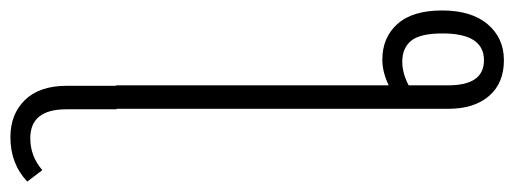

<svg xmlns="http://www.w3.org/2000/svg" viewBox="-369 -453 983 367"><g transform="rotate(90 122.5 -269.5)"><path d="M264.2 141.1 286.1 169.9Q252 202.1 201.2 202.1Q157.2 202.1 130.1 174.3Q103 146.5 103 94.2V0H102.1V-521Q76.7 -508.8 53.2 -508.8Q10.7 -508.8 -15.1 -537.6Q-41 -566.4 -41 -623Q-41 -679.2 -14.6 -710.2Q11.7 -741.2 54.2 -741.2Q98.1 -741.2 122.6 -712.6Q147 -684.1 147 -634.8V-1H147.9V95.2Q147.9 164.1 203.1 164.1Q237.8 164.1 264.2 141.1ZM57.1 -546.9Q78.6 -546.9 102.1 -559.1V-634.8Q102.1 -703.1 54.2 -703.1Q2.9 -703.1 2.9 -624Q2.9 -581.1 16.8 -564Q30.8 -546.9 57.1 -546.9Z"/></g></svg>

Font: Fira Sans Compressed ExtraLight
Style: Regular
Weight: 250
Width: 1
Designer: Carrois Corporate & Edenspiekermann AG
Foundry: Carrois Corporate GbR & Edenspiekermann AG
Version: Version 4.203;PS 004.203;hotconv 1.0.88;makeotf.lib2.5.64775